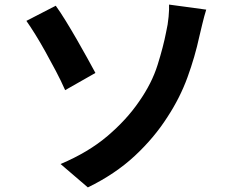

<svg xmlns="http://www.w3.org/2000/svg" viewBox="-20 -773 1040 837"><path d="M244 -58Q365 -109 448.5 -180Q532 -251 586 -330Q642 -410 667 -490Q692 -570 704 -632Q712 -666 715 -700Q718 -734 717 -753L879 -731Q870 -702 862 -668.5Q854 -635 849 -614Q830 -526 797.5 -436.5Q765 -347 710 -263Q652 -172 567 -93Q482 -14 363 44ZM223 -748Q242 -722 266 -683Q290 -644 314.5 -601.5Q339 -559 360.5 -520Q382 -481 396 -455L264 -380Q246 -421 223.5 -463.5Q201 -506 178 -547.5Q155 -589 133.5 -623.5Q112 -658 95 -682Z"/></svg>

Font: Noto Sans SC Thin
Style: Bold
Weight: 700
Version: Version 2.004-H2;hotconv 1.0.118;makeotfexe 2.5.65603